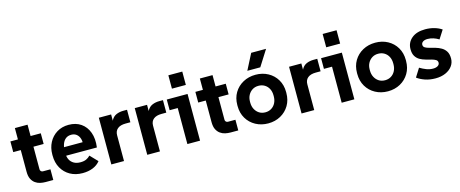

<svg xmlns="http://www.w3.org/2000/svg" viewBox="-42 -1331 4667 1946"><g transform="rotate(-15 2292.0 -358.0)"><path d="M259 0Q231 0 203 -6Q175 -12 151.5 -29Q128 -46 113.5 -75Q99 -104 99 -151V-609H232V-140Q232 -128 240.5 -120Q249 -112 260 -112H339V0ZM20 -378V-490H339V-378Z M646 10Q572 10 516 -21.5Q460 -53 428 -109.5Q396 -166 396 -242V-252Q396 -322 425.5 -378Q455 -434 508.5 -467Q562 -500 632 -500Q708 -500 761 -463.5Q814 -427 838.5 -360.5Q863 -294 851 -204H492V-293H782L722 -248Q730 -296 720 -328.5Q710 -361 687.5 -378.5Q665 -396 633 -396Q597 -396 573.5 -377Q550 -358 538.5 -325.5Q527 -293 527 -252V-227Q527 -190 541.5 -162Q556 -134 584 -118Q612 -102 652 -102Q689 -102 713 -113Q737 -124 756 -144L831 -66Q801 -28 753.5 -9Q706 10 646 10Z M948 0V-490H1077V-340H1060Q1062 -400 1081.5 -433.5Q1101 -467 1134 -480.5Q1167 -494 1207 -494H1245V-363H1195Q1140 -363 1110.5 -339Q1081 -315 1081 -270V0Z M1325 0V-490H1454V-340H1437Q1439 -400 1458.5 -433.5Q1478 -467 1511 -480.5Q1544 -494 1584 -494H1622V-363H1572Q1517 -363 1487.5 -339Q1458 -315 1458 -270V0Z M1746 0V-437L1806 -378H1661V-490H1879V0ZM1740 -583V-723H1886V-583Z M2200 0Q2172 0 2144 -6Q2116 -12 2092.5 -29Q2069 -46 2054.5 -75Q2040 -104 2040 -151V-609H2173V-140Q2173 -128 2181.5 -120Q2190 -112 2201 -112H2280V0ZM1961 -378V-490H2280V-378Z M2594 10Q2521 10 2462.5 -22Q2404 -54 2370.5 -110.5Q2337 -167 2337 -241V-251Q2337 -324 2370.5 -380Q2404 -436 2462.5 -468Q2521 -500 2594 -500Q2666 -500 2724 -468.5Q2782 -437 2815.5 -380.5Q2849 -324 2849 -251V-241Q2849 -167 2815.5 -110.5Q2782 -54 2724 -22Q2666 10 2594 10ZM2594 -106Q2630 -106 2658 -123.5Q2686 -141 2701.5 -171.5Q2717 -202 2717 -241V-251Q2717 -290 2701.5 -320Q2686 -350 2658 -367Q2630 -384 2594 -384Q2557 -384 2529.5 -366.5Q2502 -349 2486 -319.5Q2470 -290 2470 -251V-241Q2470 -202 2486 -171.5Q2502 -141 2529.5 -123.5Q2557 -106 2594 -106ZM2525 -560 2610 -726H2766L2661 -560Z M2944 0V-490H3073V-340H3056Q3058 -400 3077.5 -433.5Q3097 -467 3130 -480.5Q3163 -494 3203 -494H3241V-363H3191Q3136 -363 3106.5 -339Q3077 -315 3077 -270V0Z M3365 0V-437L3425 -378H3280V-490H3498V0ZM3359 -583V-723H3505V-583Z M3850 10Q3777 10 3718.5 -22Q3660 -54 3626.5 -110.5Q3593 -167 3593 -241V-251Q3593 -324 3626.5 -380Q3660 -436 3718.5 -468Q3777 -500 3850 -500Q3922 -500 3980 -468.5Q4038 -437 4071.5 -380.5Q4105 -324 4105 -251V-241Q4105 -167 4071.5 -110.5Q4038 -54 3980 -22Q3922 10 3850 10ZM3850 -106Q3886 -106 3914 -123.5Q3942 -141 3957.5 -171.5Q3973 -202 3973 -241V-251Q3973 -290 3957.5 -320Q3942 -350 3914 -367Q3886 -384 3850 -384Q3813 -384 3785.5 -366.5Q3758 -349 3742 -319.5Q3726 -290 3726 -251V-241Q3726 -202 3742 -171.5Q3758 -141 3785.5 -123.5Q3813 -106 3850 -106Z M4350 8Q4289 8 4240 -9Q4191 -26 4158 -51L4214 -140Q4245 -121 4279.5 -107.5Q4314 -94 4350 -94Q4381 -94 4400 -106Q4419 -118 4419 -139Q4419 -159 4401.5 -169.5Q4384 -180 4357 -187Q4330 -194 4299 -202.5Q4268 -211 4241 -226Q4214 -241 4196.5 -269Q4179 -297 4179 -343Q4179 -412 4231 -456Q4283 -500 4374 -500Q4423 -500 4467.5 -487.5Q4512 -475 4546 -452L4489 -363Q4462 -380 4432 -389.5Q4402 -399 4372 -399Q4342 -399 4324 -387Q4306 -375 4306 -355Q4306 -335 4323.5 -324.5Q4341 -314 4369.5 -307Q4398 -300 4429 -291Q4460 -282 4488 -266Q4516 -250 4534 -222Q4552 -194 4552 -147Q4552 -102 4526 -67Q4500 -32 4454.5 -12Q4409 8 4350 8Z"/></g></svg>

Font: SUSE Thin
Style: Bold
Weight: 700
Version: Version 1.000